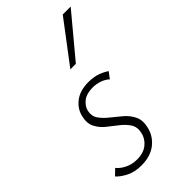

<svg xmlns="http://www.w3.org/2000/svg" viewBox="-221 -769 839 839"><g transform="rotate(-45 198.5 -349.0)"><path d="M125 6Q84 6 54.5 -9Q25 -24 9 -42L36 -68Q49 -51 74 -38.5Q99 -26 130 -26Q170 -26 194.5 -46Q219 -66 225 -95Q232 -125 218 -147Q204 -169 180.5 -187Q157 -205 133.5 -224Q110 -243 97.5 -268.5Q85 -294 94 -331Q103 -368 135 -392Q167 -416 218 -416Q250 -416 274 -407.5Q298 -399 315 -387L293 -358Q281 -370 260 -378Q239 -386 214 -386Q177 -386 155.5 -369.5Q134 -353 128 -329Q122 -301 136 -280.5Q150 -260 173.5 -241.5Q197 -223 220.5 -203Q244 -183 257 -156.5Q270 -130 261 -92Q251 -49 216 -21.5Q181 6 125 6ZM202 -511 348 -704H397L236 -511Z"/></g></svg>

Font: Ysabeau Office ExtraLight
Style: Italic
Weight: 250
Italic angle: -12°
Designer: Christian Thalmann (Catharsis Fonts)
Version: Version 2.001;gftools[0.9.30]; featfreeze: tnum,lnum,ss02